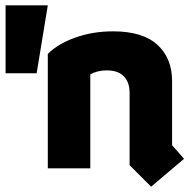

<svg xmlns="http://www.w3.org/2000/svg" viewBox="-20 -634 733 723"><path d="M1 -358V-614H160L118 -358ZM549 69 468 -12V-284Q468 -325 446 -347Q424 -369 382 -369Q364 -369 348 -365Q332 -361 320 -354V0H160V-431Q198 -469 263.5 -492.5Q329 -516 406 -516Q517 -516 572.5 -465.5Q628 -415 628 -329V-87L673 -36Z"/></svg>

Font: Braah One
Style: Regular
Weight: 400
Designer: Ashish Kumar
Foundry: Ashish Kumar
Version: Version 1.001; ttfautohint (v1.8.4.7-5d5b);gftools[0.9.29]